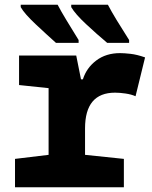

<svg xmlns="http://www.w3.org/2000/svg" viewBox="-20 -786 640 806"><path d="M310 -606V-618Q281 -665 258.5 -702Q236 -739 222 -766H67V-756Q83 -728 130 -684Q177 -640 215 -606ZM522 -606V-618Q492 -665 469.5 -702Q447 -739 433 -766H279V-756Q296 -727 341 -685Q386 -643 430 -606ZM500 0V-119L337 -136V-247Q337 -397 463 -397Q482 -397 506.5 -393.5Q531 -390 549 -382L589 -545Q555 -557 528 -560Q501 -563 484 -563Q425 -563 384 -532Q343 -501 328 -453H320L300 -553H60V-429L184 -416V-136L43 -119V0Z"/></svg>

Font: Noto Sans Mono UI ExtraBold
Style: Regular
Weight: 800
Designer: Monotype Design team
Foundry: Monotype Imaging Inc.
Version: 1.000